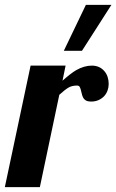

<svg xmlns="http://www.w3.org/2000/svg" viewBox="-58 -770 478 790"><path d="M295.4 -750H400.4L279.3 -561H204.6ZM67.9 -500H211.9L199.2 -438Q233.4 -468.3 254.9 -481Q288.1 -500 319.8 -500Q352.1 -500 371.6 -477.1Q380.4 -466.8 384.8 -453.4Q389.2 -439.9 389.2 -424.8Q389.2 -411.1 384.8 -398.4Q380.4 -385.7 371.6 -375.5Q361.8 -364.7 347.9 -358.4Q334 -352.1 316.9 -352.1Q303.7 -352.1 295.9 -356.4Q288.1 -360.8 283.7 -369.1Q279.8 -377.4 278.3 -385.3Q273.9 -406.2 269.5 -413.1Q266.1 -418 258.8 -418Q237.8 -418 223.1 -409.2Q208.5 -400.4 186 -379.9L106 0H-38.1Z"/></svg>

Font: Pattaya
Style: Regular
Weight: 400
Designer: Pablo Impallari / Thai characters Designed by Thanarat Vachiruckul and Suppakit Chalermlarp
Foundry: Pablo Impallari
Version: Version 2.000